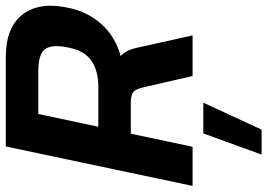

<svg xmlns="http://www.w3.org/2000/svg" viewBox="-150 -534 922 662"><g transform="rotate(-90 311.0 -203.0)"><path d="M1 0 137 -644H446Q548 -644 592.5 -585.5Q637 -527 615 -428Q602 -363 559.5 -315Q517 -267 449 -248Q462 -235 468.5 -220Q475 -205 480 -180L520 0H380L340 -173Q335 -195 325 -204Q315 -213 287 -213H181L136 0ZM205 -325H344Q397 -325 432 -348.5Q467 -372 478 -428Q490 -482 473.5 -507Q457 -532 396 -532H249ZM109 238 182 37H288L195 238Z"/></g></svg>

Font: Kanit Medium
Style: Italic
Weight: 500
Italic angle: -12°
Designer: Katatrad Team
Foundry: CadsonDemak
Version: Version 2.000; ttfautohint (v1.8.3)